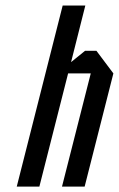

<svg xmlns="http://www.w3.org/2000/svg" viewBox="-20 -687 438 707"><path d="M125 0H41.7L210.8 -666.7H294.2L241.7 -458.3L293.3 -500H335L397.5 -416.7L291.7 0H208.3L314.2 -416.7H230.8Z"/></svg>

Font: Yulong
Style: Italic
Weight: 400
Italic angle: -14.25°
Designer: GGBotNet
Foundry: f0n7.com
Version: 1.00